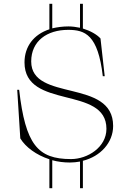

<svg xmlns="http://www.w3.org/2000/svg" viewBox="-20 -770 691 1003"><path d="M80 -301H70L86 -47C114 -1 170 40 238 62V213H253V67C282 75 313 79 345 79C363 79 381 77 398 74V213H413V70C505 47 571 -25 571 -112C571 -362 143 -236 143 -449C143 -556 226 -614 336 -614C424 -614 492 -589 517 -372H527L505 -569C486 -590 452 -609 413 -621V-750H398V-625C378 -629 358 -632 338 -632C307 -632 279 -628 253 -622V-750H238V-617C156 -590 108 -527 108 -444C108 -195 536 -325 536 -97C536 -1 438 61 351 61C177 61 113 -15 80 -301Z"/></svg>

Font: Sprat Condensed Thin
Style: Regular
Weight: 100
Width: 3
Designer: Ethan Nakache
Foundry: Collletttivo
Version: Version 2.000;Glyphs 3.2 (3217)